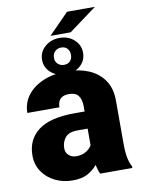

<svg xmlns="http://www.w3.org/2000/svg" viewBox="-92 -897 716 970"><g transform="rotate(-10 265.5 -412.0)"><path d="M343.8 0Q334.5 -19 328.6 -47.4Q309.6 -23.4 279.5 -6.8Q249.5 9.8 201.7 9.8Q152.8 9.8 112.1 -10.3Q71.3 -30.3 46.9 -66.2Q22.5 -102.1 22.5 -148.9Q22.5 -230.5 82.5 -276.6Q142.6 -322.8 270 -322.8H320.8V-350.6Q320.8 -383.8 306.4 -403.6Q292 -423.3 257.8 -423.3Q199.2 -423.3 199.2 -365.7H34.7Q34.7 -415 63.2 -453.9Q91.8 -492.7 144 -515.4Q196.3 -538.1 266.6 -538.1Q329.6 -538.1 379.2 -517.1Q428.7 -496.1 457.5 -454.3Q486.3 -412.6 486.3 -349.6V-133.3Q486.3 -81.5 492.2 -54.9Q498 -28.3 508.8 -8.3V0ZM240.7 -107.4Q271 -107.4 291.5 -120.4Q312 -133.3 320.8 -149.4V-234.9H269Q223.1 -234.9 205.1 -211.4Q187 -188 187 -157.7Q187 -135.3 202.4 -121.3Q217.8 -107.4 240.7 -107.4ZM217.3 -729 320.8 -834.5H463.9L320.8 -729ZM154.3 -616.7Q154.3 -656.7 185.1 -683.8Q215.8 -710.9 260.3 -710.9Q304.7 -710.9 334.7 -683.8Q364.7 -656.7 364.7 -616.7Q364.7 -576.2 334.7 -550Q304.7 -523.9 260.3 -523.9Q215.8 -523.9 185.1 -550.3Q154.3 -576.7 154.3 -616.7ZM215.3 -616.7Q215.3 -597.2 228 -585Q240.7 -572.8 260.3 -572.8Q279.8 -572.8 291.3 -585Q302.7 -597.2 302.7 -616.7Q302.7 -636.7 291.3 -649.2Q279.8 -661.6 260.3 -661.6Q240.7 -661.6 228 -649.2Q215.3 -636.7 215.3 -616.7Z"/></g></svg>

Font: Vazirmatn RD UI Black
Style: Regular
Weight: 900
Designer: Saber Rastikerdar
Foundry: Saber Rastikerdar
Version: Version 33.003